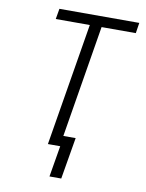

<svg xmlns="http://www.w3.org/2000/svg" viewBox="-97 -803 795 1044"><g transform="rotate(10 300.0 -281.5)"><path d="M250 172 279 0H211L323 -677H135L145 -735H586L577 -677H388L286 -58H354L315 172Z"/></g></svg>

Font: Iosevka Curly LtExObl
Style: Regular
Weight: 300
Width: 7
Italic angle: -9°
Monospace: yes
Designer: Belleve Invis
Foundry: Belleve Invis
Version: Version 11.1.0; ttfautohint (v1.8.3)